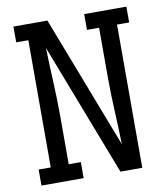

<svg xmlns="http://www.w3.org/2000/svg" viewBox="-82 -805 765 874"><g transform="rotate(-10 300.0 -367.5)"><path d="M234 0H39V-74H95V-662H39V-735H196L432 -122Q430 -202 426 -281.5Q422 -361 422 -441V-662H366V-735H561V-662H505V0H404L168 -613Q170 -533 174 -453.5Q178 -374 178 -294V-74H234Z"/></g></svg>

Font: Iosevka Etoile
Style: Regular
Weight: 400
Designer: Belleve Invis
Foundry: Belleve Invis
Version: Version 33.2.4